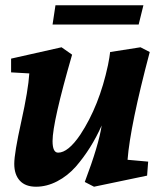

<svg xmlns="http://www.w3.org/2000/svg" viewBox="-20 -689 615 727"><path d="M91 -411 22 -415V-467L213 -510L253 -482Q179 -226 179 -155Q179 -111 200 -111Q238 -111 284 -179Q356 -288 389 -443Q395 -473 397 -492L512 -510L547 -492Q473 -213 463 -84L541 -77L537 -24L336 18L301 0Q354 -140 365 -214Q326 -126 267 -58Q236 -23 196.5 -2.5Q157 18 116.5 18Q76 18 55 -5Q34 -28 34 -68.5Q34 -109 60.5 -228.5Q87 -348 91 -411ZM505 -596H179L190 -669H523Z"/></svg>

Font: Andada
Style: Bold Italic
Weight: 700
Italic angle: -8.29999°
Designer: Carolina Giovagnoli
Foundry: Carolina Giovagnoli
Version: Version 1.003